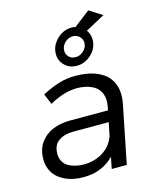

<svg xmlns="http://www.w3.org/2000/svg" viewBox="-125 -933 828 1022"><g transform="rotate(-15 289.0 -422.0)"><path d="M446 0H363L376 -64Q310.5 3.5 208 3.5Q180.5 3.5 154.5 -1.5Q128.5 -6.5 104.8 -18Q81 -29.5 63.2 -46.5Q45.5 -63.5 35 -88.5Q24.5 -113.5 24.5 -144.5Q24.5 -198.5 52.2 -236Q80 -273.5 122.2 -290Q164.5 -306.5 216.5 -306.5H424.5L428 -324Q431.5 -342.5 431.5 -356Q431.5 -385 420 -406.5Q408.5 -428 388.5 -440Q368.5 -452 345 -457.8Q321.5 -463.5 295 -463.5Q225 -463.5 143 -418L118.5 -476.5Q169.5 -502.5 212.5 -515.8Q255.5 -529 303.5 -529Q335.5 -529 364.8 -524.2Q394 -519.5 422 -507.8Q450 -496 470.2 -478Q490.5 -460 502.8 -431.8Q515 -403.5 515 -368Q515 -343.5 511 -324ZM227.5 -61.5Q284 -61.5 330.5 -89.5Q377 -117.5 396 -169V-165.5L412 -245H218.5Q167.5 -245 135.8 -223Q104 -201 104 -151.5Q104 -127 115.2 -108.5Q126.5 -90 145.2 -80.2Q164 -70.5 184.5 -66Q205 -61.5 227.5 -61.5ZM351 -782.5Q361.5 -782.5 372.5 -780L461 -848L532 -802.5L426 -745Q443 -722 443 -691.5Q443 -646 407.5 -612.2Q372 -578.5 326 -578.5Q286.5 -578.5 260.2 -604.5Q234 -630.5 234 -667.5Q234 -713 269.5 -747.8Q305 -782.5 351 -782.5ZM345 -736Q320 -736 300.8 -717Q281.5 -698 281.5 -673.5Q281.5 -652.5 295.8 -638.5Q310 -624.5 332 -624.5Q356.5 -624.5 376.5 -643.2Q396.5 -662 396.5 -686Q396.5 -707 381.8 -721.5Q367 -736 345 -736Z"/></g></svg>

Font: Argentum Sans Light
Style: Italic
Weight: 300
Italic angle: -11.3°
Designer: Julieta Ulanovsky (font), Owen Earl (portions from Jones font), Cristiano Sobral (main changes and remaster)
Foundry: Julieta Ulanovsky (font), Owen Earl (portions from Jones font), Cristiano Sobral (main changes and remaster)
Version: Version 3.127